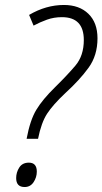

<svg xmlns="http://www.w3.org/2000/svg" viewBox="-20 -744 412 772"><path d="M133 -186Q146 -251 169.5 -287Q193 -323 243 -370Q300 -422 336 -471.5Q372 -521 372 -590Q372 -653 335.5 -688.5Q299 -724 237 -724Q165 -724 97 -684L115 -641Q141 -655 169 -665Q197 -675 229 -675Q317 -675 317 -583Q317 -520 283 -480Q249 -440 201 -393Q151 -344 126 -302.5Q101 -261 87 -186ZM128 -54Q128 -90 96 -90Q70 -90 57.5 -70.5Q45 -51 45 -28Q45 8 79 8Q102 8 115 -11.5Q128 -31 128 -54Z"/></svg>

Font: Noto Sans UI SemiCondensed Light
Style: Italic
Weight: 300
Width: 4
Designer: Monotype Design Team
Foundry: Monotype Imaging Inc.
Version: 1.001